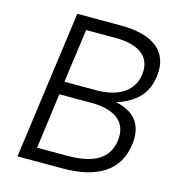

<svg xmlns="http://www.w3.org/2000/svg" viewBox="-110 -836 853 930"><g transform="rotate(15 317.0 -371.0)"><path d="M287 0C463 0 566 -65 584 -199C596 -288 562 -355 456 -377C560 -411 603 -468 614 -549C631 -673 548 -742 381 -742H163L62 0ZM180 -343H342C446 -343 526 -303 512 -199C499 -105 424 -65 294 -65H143ZM225 -677H373C484 -677 555 -634 543 -540C529 -435 430 -408 350 -408H188Z"/></g></svg>

Font: Cheyenne Sans Light
Style: Italic
Weight: 300
Italic angle: -8.13011°
Designer: The Public Sans project authors (U.S. Web Design System), Libre Franklin designed by Pablo Impallari and Rodrigo Fuenzal
Foundry: The Cheyenne Sans Project Authors
Version: Version 2.007